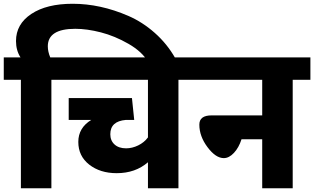

<svg xmlns="http://www.w3.org/2000/svg" viewBox="-40 -1000 1669 1020"><path d="M346 -980Q419 -980 493 -964Q567 -948 642 -915.5Q717 -883 782.5 -825Q848 -767 891 -691L748 -669Q716 -725 643 -767Q570 -809 496 -828Q422 -847 360 -847Q214 -847 214 -754Q214 -726 227 -695H330V-576H233V0H71V-576H-20V-695H69Q45 -732 45 -782Q45 -872 126.5 -926Q208 -980 346 -980Z M1002 -695V-576H908V0H746V-138Q679 -80 580 -80Q492 -80 434 -125.5Q376 -171 376 -246Q376 -321 445 -363H325V-479H661L673 -363H629Q546 -356 546 -287Q546 -253 568.5 -232.5Q591 -212 630 -212Q662 -212 694 -227.5Q726 -243 746 -270V-576H287V-695Z M1609 -695V-576H1515V0H1353V-260H1243Q1229 -216 1203 -188Q1177 -160 1149 -160Q1106 -160 1062.5 -218Q1019 -276 1019 -338Q1019 -387 1084 -387H1353V-576H962V-695Z"/></svg>

Font: FiraGO ExtraBold
Style: Regular
Weight: 800
Designer: bBox Type
Foundry: bBox Type GmbH
Version: Version 1.001;PS 001.001;hotconv 1.0.88;makeotf.lib2.5.64775